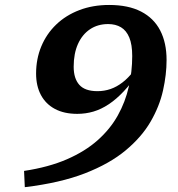

<svg xmlns="http://www.w3.org/2000/svg" viewBox="-20 -730 716 774"><path d="M80 24.5 77 -41Q176.5 -56 250 -88Q323.5 -120 374 -165Q424.5 -210 455 -264.8Q485.5 -319.5 499.2 -380.5Q513 -441.5 513 -504Q513 -550.5 501.2 -578.8Q489.5 -607 467.8 -620Q446 -633 416 -633Q374 -633 342.8 -612Q311.5 -591 294.2 -552.5Q277 -514 277 -461Q277 -413.5 299.8 -388Q322.5 -362.5 373 -362.5Q400.5 -362.5 425.8 -371.2Q451 -380 474.2 -398Q497.5 -416 519 -444L539.5 -439Q509 -394 479 -362Q449 -330 418.5 -309.8Q388 -289.5 356.5 -280.2Q325 -271 291.5 -271Q238.5 -271 201.5 -290.8Q164.5 -310.5 145 -347Q125.5 -383.5 125.5 -433.5Q125.5 -492.5 146.5 -543Q167.5 -593.5 206.5 -631Q245.5 -668.5 299.8 -689.2Q354 -710 420 -710Q497 -710 548.5 -683.5Q600 -657 625.8 -607.2Q651.5 -557.5 651.5 -488Q651.5 -429.5 637.2 -365.5Q623 -301.5 587 -239.5Q551 -177.5 486.5 -123.8Q422 -70 322.2 -31.2Q222.5 7.5 80 24.5Z"/></svg>

Font: Newsreader 9pt SemiBold
Style: Italic
Weight: 600
Italic angle: -17°
Designer: Hugues Gentile
Foundry: Production Type
Version: Version 1.003